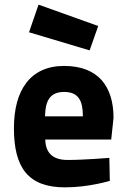

<svg xmlns="http://www.w3.org/2000/svg" viewBox="-20 -795 547 827"><path d="M271 -106C203 -106 176 -141 175 -194H459L469 -287C469 -423 403 -511 256 -511C110 -511 40 -406 40 -243C40 -73 101 12 260 12C362 12 453 -16 453 -16L451 -115C451 -115 343 -106 271 -106ZM174 -294C175 -356 192 -399 256 -399C319 -399 337 -360 337 -294ZM146 -775 105 -656 366 -578 403 -683Z"/></svg>

Font: TitilliumMaps29L
Style: 999 wt
Weight: 900
Designer: Campivisivi
Foundry: Accademia di Belle Arti di Urbino and students of MA course of Visual design